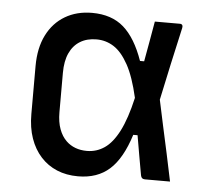

<svg xmlns="http://www.w3.org/2000/svg" viewBox="-45 -590 689 646"><g transform="rotate(5 300.0 -267.0)"><path d="M241 -542.6Q307.1 -542.6 347.9 -506.8Q388.8 -471 415.3 -395.5H429.3Q435.3 -428.8 441.4 -462.7Q447.5 -496.5 453.5 -531.8Q475.1 -531.8 496.2 -531.8Q517.3 -531.8 538.1 -531.8Q543.9 -531.8 546.2 -528.2Q548.5 -524.6 547.1 -518.4Q532.9 -456.2 519.6 -395.1Q506.4 -334.1 493.1 -271.5Q502.1 -228.3 511.8 -184.1Q521.4 -139.9 531.4 -94.3Q541.4 -48.7 551.3 0Q528.4 0 508.3 0Q488.3 0 467 0Q463.2 0 460 -1.2Q456.8 -2.4 455 -5.3Q453.2 -8.2 452.2 -12.7Q447.1 -42.5 440.8 -76.8Q434.4 -111.2 428.9 -145.8H414.3Q388.8 -64.6 347.5 -27.6Q306.2 9.4 241 9.4Q201.6 9.4 169.8 -3.9Q138 -17.2 115 -42.5Q91.9 -67.8 79.3 -103.8Q66.7 -139.8 66.7 -185.8V-347.5Q66.7 -408.9 88.6 -452.5Q110.5 -496.1 149.8 -519.3Q189.2 -542.6 241 -542.6ZM263.5 -455Q231.4 -455 208.3 -440.9Q185.2 -426.9 172.7 -399.8Q160.3 -372.8 160.3 -333V-200.2Q160.3 -166.9 169.2 -143.1Q178 -119.2 193.7 -104.2Q206.9 -91.5 224.5 -84.9Q242 -78.3 263.5 -78.3Q295.8 -78.3 322.6 -96.5Q349.5 -114.7 371.2 -156.9Q392.9 -199.2 409.1 -270.2Q393.1 -340.5 370.9 -380.7Q348.6 -421 322 -438Q295.4 -455 263.5 -455Z"/></g></svg>

Font: Recursive Sans Linear Light
Style: Regular
Weight: 300
Version: Version 1.085